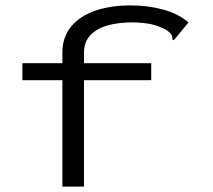

<svg xmlns="http://www.w3.org/2000/svg" viewBox="-20 -691 790 711"><path d="M211 -394H63V-457H211V-495Q211 -554 243.5 -593Q276 -632 333 -651.5Q390 -671 464 -671Q528 -671 584.5 -655.5Q641 -640 678 -608L633 -553L623 -542L618 -546Q619 -556 615 -562.5Q611 -569 598 -579Q569 -595 539 -601.5Q509 -608 467 -608Q419 -608 379 -597Q339 -586 315 -561Q291 -536 291 -495V-457H540V-394H291V0H211Z"/></svg>

Font: Inconsolata ExtraExpanded
Style: Regular
Weight: 400
Width: 8
Monospace: yes
Designer: Raph Levien, Cyreal, Brenton Simpson
Foundry: Raph Levien, Cyreal, Google
Version: Version 3.000; ttfautohint (v1.8.2.53-6de2)